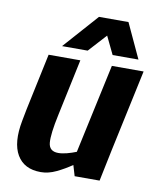

<svg xmlns="http://www.w3.org/2000/svg" viewBox="-81 -763 681 834"><g transform="rotate(10 260.0 -346.0)"><path d="M155 8Q82 8 50.5 -45.5Q19 -99 38 -198L48 -250L101 -500H241L188 -250Q169 -162 172.5 -124.5Q176 -87 216 -87Q233 -87 254 -92.5Q275 -98 295 -106L380 -500H520L443 -140L414 0H304L290 -47Q258 -25 223.5 -8.5Q189 8 156 8H155ZM152 -547 288 -700H418L489 -547H375L337 -626L265 -547Z"/></g></svg>

Font: Epunda Sans
Style: Bold Italic
Weight: 700
Italic angle: -12.0243°
Designer: Simon Atzbach
Foundry: typofactur
Version: Version 2.204; ttfautohint (v1.8.4.7-5d5b)